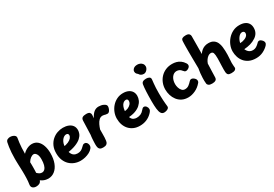

<svg xmlns="http://www.w3.org/2000/svg" viewBox="42 -1838 4095 2874"><g transform="rotate(-30 2089.5 -400.5)"><path d="M64.6 -766.8Q71.4 -797.6 93.9 -808.3Q116.4 -819 139 -819Q160.4 -819 182.8 -811.6Q205.2 -804.2 219.4 -788.4Q233.6 -772.7 228.8 -746.6Q222.6 -710.9 218 -672.6Q213.4 -634.3 210.7 -589.8Q208 -545.3 208 -488.7Q228.1 -511.1 254.3 -528.2Q280.6 -545.3 309.7 -555.2Q338.8 -565 366.7 -565Q425.3 -565 464.6 -530.5Q503.8 -496 523.4 -437.5Q543.1 -379 543.1 -306Q543.1 -210 515.9 -139.5Q488.7 -69 439.3 -30Q389.9 9 324.9 9Q308.4 9 287.2 4.7Q265.9 0.4 243.4 -9.6Q221 -19.7 202 -35Q191.8 -5.3 168.6 7.8Q145.3 21 112 21Q74.3 21 51.6 0.9Q28.8 -19.2 35.1 -58.3Q39.6 -84.7 41.7 -110.6Q43.8 -136.6 44.8 -164.8Q45.8 -193 45.8 -225Q45.8 -250.1 45.3 -279.3Q44.8 -308.4 43.4 -339.1Q42 -369.8 41 -399.4Q40 -429.1 39.5 -454.6Q39 -480 39 -498Q39 -555 42.6 -605.2Q46.2 -655.4 52.1 -696.7Q57.9 -737.9 64.6 -766.8ZM210 -158Q230 -138 248.7 -127.5Q267.3 -117 289.7 -117Q317.7 -117 338.4 -138Q359.1 -159 370.1 -198.9Q381.1 -238.8 381.1 -296Q381.1 -358.1 360.6 -388.4Q340 -418.7 316 -418.7Q303.1 -418.7 289.3 -413.2Q275.6 -407.7 261.9 -397.8Q248.3 -387.9 235.8 -373.6Q223.3 -359.3 212 -340.8Q213 -319.1 213 -297.7Q213 -276.2 213 -255.9Q213 -235.6 212.5 -217.4Q212 -199.2 211.5 -184.1Q211 -169 210 -158Z M754.7 -181 749.7 -287.8Q807.9 -295 846.1 -312.2Q884.2 -329.4 903.1 -352.1Q922 -374.8 922 -398.2Q922 -417.7 911.3 -425.2Q900.6 -432.7 884.2 -432.7Q866.2 -432.7 847.1 -420.9Q827.9 -409.2 812.3 -388.1Q796.8 -367 787.1 -338.6Q777.4 -310.1 777.4 -275.7Q777.4 -209.4 792.7 -170.8Q807.9 -132.1 834.7 -115.6Q861.4 -99 896 -99Q930.3 -99 954.7 -111Q979 -123 1003 -148Q1014 -160 1026.4 -169.5Q1038.8 -179 1055.1 -179Q1074.9 -179 1087.3 -167.8Q1099.7 -156.6 1105.3 -140.7Q1111 -124.8 1111 -111.4Q1111 -101.4 1107.7 -90.3Q1104.4 -79.2 1094.3 -66.6Q1072.7 -38.9 1036.9 -19.9Q1001.1 -1 960.4 9Q919.7 19 880 19Q827.3 19 779.7 1Q732.1 -17 695.1 -52.5Q658 -88 637 -140.5Q616 -193 616 -261Q616 -332 640 -384.5Q664 -437 704.1 -472.5Q744.1 -508 793.2 -525.5Q842.3 -543 892 -543Q944.9 -543 985.7 -526.8Q1026.6 -510.7 1049.8 -479.1Q1073 -447.6 1073 -400.2Q1073 -372.3 1060.2 -339.6Q1047.3 -306.9 1013.4 -275.6Q979.6 -244.3 916.7 -219.2Q853.9 -194 754.7 -181Z M1208.9 -484Q1210.7 -520 1233.5 -533.5Q1256.3 -547 1298.7 -547Q1340.8 -547 1355.7 -531.7Q1370.7 -516.3 1370.7 -493.2Q1370.7 -482.4 1369.4 -470.4Q1368.1 -458.3 1367.1 -433Q1393.8 -490 1429.6 -520.4Q1465.4 -550.9 1513.6 -550.9Q1531.9 -550.9 1557.7 -546.6Q1583.6 -542.2 1607.7 -527.6Q1621.2 -519.8 1630.4 -509.5Q1639.6 -499.2 1639.6 -481.3Q1639.6 -467.2 1632.5 -445.6Q1625.4 -423.9 1611.9 -406.9Q1598.4 -389.9 1578.4 -389.9Q1560.3 -389.9 1547.3 -393.2Q1534.2 -396.4 1523.3 -399.7Q1512.3 -403 1497.8 -403Q1462.6 -403 1436.7 -378.4Q1410.8 -353.9 1393.1 -316.4Q1375.3 -278.9 1363.7 -241Q1363.2 -195.1 1363 -161.8Q1362.8 -128.6 1361.8 -102.1Q1360.8 -75.6 1356.7 -48.8Q1352 -18.4 1337.6 -4.7Q1323.2 9.1 1304.9 12.6Q1286.7 16 1269.2 16Q1232.7 16 1215.4 2Q1198.2 -12 1193.9 -34Q1189.7 -56 1189.7 -81Q1189.7 -93 1190.2 -109Q1190.7 -125 1191.7 -143Q1192.7 -161 1193.7 -178.5Q1194.7 -196 1196.7 -212.5Q1198.7 -229 1200.7 -241Z M1910.7 9.9Q1852 9.9 1805.6 -10.4Q1759.2 -30.7 1726.9 -66.6Q1694.6 -102.4 1677.8 -150.7Q1661 -199 1661 -255Q1661 -309 1681 -360.5Q1701 -412 1737.3 -453Q1773.6 -494 1822.6 -518Q1871.7 -542 1930.8 -542Q1981.4 -542 2019.2 -525Q2056.9 -508 2077.4 -476.3Q2098 -444.7 2098 -400.6Q2098 -364.1 2082.1 -327.2Q2066.2 -290.2 2031.7 -258.6Q1997.2 -227 1940.6 -206.7Q1883.9 -186.4 1802.1 -184.9L1801.3 -294.1Q1841 -291.9 1874.6 -305.4Q1908.2 -318.9 1929.4 -343.2Q1950.7 -367.6 1950.7 -398.4Q1950.7 -414.4 1942.4 -424Q1934.1 -433.6 1918.3 -433.6Q1900 -433.6 1882.7 -423.5Q1865.3 -413.4 1851.6 -392.6Q1837.8 -371.7 1829.6 -339.3Q1821.4 -307 1821.4 -262.7Q1821.4 -205.3 1836.2 -174.1Q1850.9 -142.8 1875.1 -130.6Q1899.2 -118.4 1928 -118.4Q1967 -118.4 1998.6 -132.8Q2030.1 -147.1 2052.7 -176.1Q2064.1 -190.6 2075 -199.3Q2085.9 -208 2099 -208Q2122 -208 2139 -186.4Q2156 -164.8 2156 -138Q2156 -125 2147.9 -109.9Q2139.8 -94.8 2119 -74Q2078.9 -33.4 2026.1 -11.8Q1973.3 9.9 1910.7 9.9Z M2238.3 -736Q2238.3 -760.7 2261.4 -782.3Q2284.4 -804 2331.3 -804Q2354.8 -804 2376.8 -793.9Q2398.9 -783.9 2413.7 -765.3Q2428.4 -746.7 2428.4 -719Q2428.4 -699.6 2417.1 -679.9Q2405.7 -660.2 2387.7 -647.1Q2369.8 -634 2349.3 -634Q2322.2 -634 2303.1 -645Q2283.9 -656 2273.6 -675.1Q2263.6 -682.1 2250.9 -697.1Q2238.3 -712.1 2238.3 -736ZM2256.9 -506.3Q2260.7 -528.7 2274.2 -539.4Q2287.7 -550.2 2306 -553.6Q2324.3 -557 2340.3 -557Q2369 -557 2391.7 -544.4Q2414.3 -531.9 2410.8 -501Q2407.6 -470 2403.9 -436.1Q2400.3 -402.2 2398.3 -362.1Q2396.3 -322 2396.3 -272Q2396.3 -240 2397.3 -208.9Q2398.3 -177.8 2399.9 -147.7Q2401.6 -117.7 2404.2 -90.9Q2406.8 -64.2 2409.2 -42Q2411.8 -19.1 2397 -5.8Q2382.2 7.4 2361.1 13.2Q2340 19 2323.3 19Q2289.4 19 2272.1 -8.3Q2254.7 -35.7 2248.5 -89.4Q2242.3 -143.1 2242.3 -221Q2242.3 -266 2243.2 -307.7Q2244 -349.3 2245.8 -386.5Q2247.7 -423.7 2250.4 -454.1Q2253.1 -484.6 2256.9 -506.3Z M2751.1 4Q2688.6 4 2642.7 -19.7Q2596.9 -43.4 2566.8 -83.2Q2536.7 -122.9 2522 -171.7Q2507.3 -220.4 2507.3 -270.3Q2507.3 -327.4 2527 -378.6Q2546.7 -429.8 2583.3 -468.9Q2619.9 -508 2671.1 -530.5Q2722.3 -553 2784.7 -553Q2822.7 -553 2857.5 -543.7Q2892.3 -534.3 2923.3 -512.1Q2954.2 -489.9 2979.1 -451.1Q2985 -442.4 2987.6 -433.9Q2990.1 -425.3 2990.1 -415.9Q2990.1 -399 2977.7 -385.6Q2965.2 -372.2 2948.5 -364.1Q2931.8 -356 2916.9 -356Q2903.9 -356 2894.5 -362.9Q2885.1 -369.8 2874.6 -383.4Q2857 -407.8 2835.2 -417.4Q2813.4 -427 2789.4 -427Q2766 -427 2745.5 -415.8Q2725 -404.6 2709.2 -383.6Q2693.3 -362.6 2684.2 -333.1Q2675 -303.6 2675 -267Q2675 -237.7 2684.6 -205.2Q2694.2 -172.7 2715.1 -149.9Q2736 -127.1 2767.9 -126.9Q2806.8 -126.9 2834.8 -147.8Q2862.9 -168.7 2888.3 -197.3Q2896.9 -206.7 2904.6 -210.6Q2912.2 -214.4 2923.1 -214.4Q2938.2 -214.4 2954.8 -204.1Q2971.4 -193.7 2983.4 -178.2Q2995.3 -162.8 2995.3 -146.1Q2995.3 -139.1 2993.3 -129.4Q2991.3 -119.7 2981 -108.6Q2935.6 -54.2 2872.8 -25.1Q2810.1 4 2751.1 4Z M3096 -766.2Q3096.8 -798.1 3116.9 -810.1Q3137 -822 3176 -822Q3216.8 -822 3233.3 -805.7Q3249.8 -789.3 3249.8 -767.8Q3249.6 -747.8 3249.4 -727.5Q3249.3 -707.2 3249.2 -676.4Q3249.1 -645.6 3248.6 -593.9Q3248.1 -542.3 3247.1 -458.7Q3266.8 -487.7 3290.7 -508.2Q3314.7 -528.7 3344.6 -539.7Q3374.4 -550.7 3410.1 -550.7Q3467.6 -550.7 3500.7 -527.1Q3533.8 -503.6 3549.4 -467.9Q3565.1 -432.2 3569.6 -393.2Q3574.1 -354.2 3575.1 -323.1Q3577.1 -248.9 3572.4 -199.9Q3567.8 -150.9 3567.8 -120Q3567.8 -92.9 3569.9 -72.3Q3572.1 -51.8 3573.1 -35.8Q3574.1 -16.8 3554.8 -2.4Q3535.4 12 3491.3 12Q3451.3 12 3435.3 -1.1Q3419.3 -14.2 3416 -43.8Q3414 -62.1 3414.4 -92.4Q3414.8 -122.7 3415.9 -157.6Q3417 -192.6 3418.4 -226.3Q3419.8 -260 3419.8 -285Q3419.8 -351.2 3409.8 -377.6Q3399.8 -404 3368.3 -404Q3345.6 -404 3323.1 -388.6Q3300.6 -373.1 3282.4 -347.7Q3264.3 -322.3 3253 -290Q3249.8 -226 3248.4 -164.8Q3247.1 -103.7 3245.1 -56.1Q3244.1 -23.9 3222.4 -10.4Q3200.8 3 3162.1 3Q3122.1 3 3103.2 -10.2Q3084.3 -23.3 3081.8 -43.4Q3078.4 -67.4 3078.3 -93.7Q3078.1 -120 3079.1 -145Q3080.7 -185 3084.4 -221.8Q3088.1 -258.6 3096.1 -299.7Q3094.6 -401.3 3093.8 -473.7Q3093 -546 3093 -594.8Q3093 -643.7 3093.5 -676Q3094 -708.3 3094.5 -729.1Q3095 -749.9 3096 -766.2Z M3924.2 3.9Q3855.2 3.9 3806 -18.9Q3756.8 -41.7 3725.6 -79.6Q3694.4 -117.4 3679.7 -164.7Q3665 -212 3665 -260Q3665 -312.6 3685.5 -364.1Q3706 -415.7 3743.7 -458.4Q3781.3 -501.2 3832.8 -527Q3884.3 -552.8 3947.1 -552.8Q4002.6 -552.8 4040.5 -535.3Q4078.4 -517.8 4097.7 -485.8Q4117 -453.9 4117 -410Q4117 -362.6 4097.2 -326.6Q4077.3 -290.7 4040.1 -266.1Q3995.3 -235.8 3944.2 -221.5Q3893 -207.2 3833.3 -202.9Q3842.1 -182.4 3855.8 -164.9Q3869.6 -147.4 3890.3 -136.3Q3911 -125.2 3939.1 -125.2Q3973.8 -125.2 4001.7 -142.4Q4029.6 -159.7 4051.4 -183Q4062.9 -195.7 4071.9 -199.4Q4081 -203.2 4088 -203.2Q4101.6 -203.2 4115.8 -193.3Q4130.1 -183.4 4141.6 -169.2Q4153 -154.9 4155.3 -139.8Q4158.7 -125.6 4152.2 -111.8Q4145.7 -98.1 4138.7 -91.1Q4101.7 -51.1 4046.3 -23.6Q3991 3.9 3924.2 3.9ZM3826.2 -312.1Q3853 -314.1 3870.3 -317.4Q3887.6 -320.8 3912.1 -331.1Q3935.8 -340.2 3953 -359.3Q3970.2 -378.3 3970.2 -404Q3970.2 -414.1 3965.7 -422.1Q3961.1 -430.1 3952.1 -435.3Q3943.1 -440.4 3929.3 -440.4Q3909.8 -440.4 3892.1 -427.6Q3874.3 -414.7 3860.7 -395Q3847 -375.3 3837.9 -353.3Q3828.9 -331.2 3826.2 -312.1Z"/></g></svg>

Font: Playpen Sans Hebrew
Style: Regular
Weight: 400
Designer: Tom Grace, Laura Meseguer, Veronika Burian, José Scaglione
Foundry: TypeTogether
Version: Version 2.000